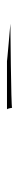

<svg xmlns="http://www.w3.org/2000/svg" viewBox="234 -290 55 564"><g transform="rotate(90 262.0 -7.5)"><path d="M49 -10C49 -10 166 0 158 0H301C298 0 296 -18 296 -15C296 -12 46 -10 49 -10Z"/></g></svg>

Font: pokerface
Style: Regular
Weight: 400
Version: Version 1